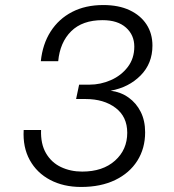

<svg xmlns="http://www.w3.org/2000/svg" viewBox="-20 -730 690 762"><path d="M302 12Q232 12 179 -16Q126 -44 98 -95Q70 -146 74 -214H143Q141 -159 162.5 -122Q184 -85 222 -67Q260 -49 306 -49Q388 -49 436.5 -92.5Q485 -136 485 -203Q485 -267 438.5 -302Q392 -337 320 -337H282L294 -394H335Q379 -394 420 -412Q461 -430 487 -464Q513 -498 513 -545Q513 -591 480 -620.5Q447 -650 387 -650Q307 -650 262.5 -606Q218 -562 211 -487H142Q149 -555 181 -605Q213 -655 266 -682.5Q319 -710 390 -710Q451 -710 494.5 -689.5Q538 -669 561.5 -633Q585 -597 585 -549Q585 -478 538 -430.5Q491 -383 419 -370Q459 -365 490 -343Q521 -321 538.5 -286Q556 -251 556 -205Q556 -141 525 -92Q494 -43 437 -15.5Q380 12 302 12Z"/></svg>

Font: Azeret Mono ExtraLight
Style: Italic
Weight: 250
Italic angle: -12°
Designer: Martin Vácha
Foundry: Displaay
Version: Version 1.002